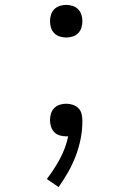

<svg xmlns="http://www.w3.org/2000/svg" viewBox="-20 -548 540 783"><path d="M250 -395Q237 -395 224 -399Q211 -403 201.5 -412.5Q192 -422 188 -435Q184 -448 184 -462Q184 -475 188 -488Q192 -501 201.5 -510.5Q211 -520 224 -524Q237 -528 250 -528Q263 -528 276 -524Q289 -520 298.5 -510.5Q308 -501 312 -488Q316 -475 316 -462Q316 -448 312 -435Q308 -422 298.5 -412.5Q289 -403 276 -399Q263 -395 250 -395ZM219 215 171 182Q201 143 224.5 99.5Q248 56 258 8H249Q236 8 223 4Q210 0 201 -9.5Q192 -19 188 -32Q184 -45 184 -58Q184 -72 188 -85Q192 -98 201.5 -107.5Q211 -117 224 -121Q237 -125 250 -125Q264 -125 277.5 -120.5Q291 -116 300.5 -106Q310 -96 313 -82Q316 -68 316 -55Q316 -18 309 17.5Q302 53 289 87.5Q276 122 258 153.5Q240 185 219 215Z"/></svg>

Font: Iosevka Curly Light
Style: Regular
Weight: 300
Monospace: yes
Designer: Belleve Invis
Foundry: Belleve Invis
Version: Version 22.1.2; ttfautohint (v1.8.4)